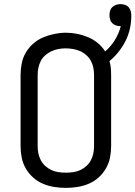

<svg xmlns="http://www.w3.org/2000/svg" viewBox="-20 -905 658 933"><path d="M300 8Q272 8 243.5 3.5Q215 -1 189 -12Q163 -23 141.5 -42Q120 -61 105.5 -86Q91 -111 85.5 -139Q80 -167 80 -195V-540Q80 -568 85.5 -596.5Q91 -625 105.5 -649.5Q120 -674 141.5 -693Q163 -712 189 -723Q215 -734 243.5 -740Q272 -746 300 -746Q328 -746 355 -740.5Q382 -735 407.5 -724.5Q433 -714 455 -696Q477 -678 491 -655Q519 -679 538.5 -711Q558 -743 567 -778Q566 -778 565.5 -778Q565 -778 564 -778Q554 -778 543.5 -781.5Q533 -785 525.5 -792.5Q518 -800 515 -810.5Q512 -821 512 -832Q512 -842 515 -852.5Q518 -863 526 -870.5Q534 -878 544 -881.5Q554 -885 565 -885Q576 -885 587 -881.5Q598 -878 605.5 -869.5Q613 -861 615.5 -850Q618 -839 618 -828Q618 -796 611 -765Q604 -734 590 -706Q576 -678 556 -653Q536 -628 512 -608Q517 -592 518.5 -574.5Q520 -557 520 -540V-195Q520 -167 514.5 -139Q509 -111 494.5 -86Q480 -61 458.5 -42Q437 -23 411 -12Q385 -1 356.5 3.5Q328 8 300 8ZM300 -66Q318 -66 336 -68.5Q354 -71 370 -78.5Q386 -86 399.5 -98Q413 -110 421.5 -126Q430 -142 433.5 -159.5Q437 -177 437 -195V-540Q437 -558 433.5 -576Q430 -594 421.5 -609.5Q413 -625 399 -637.5Q385 -650 368.5 -657Q352 -664 334 -667Q316 -670 298 -670Q280 -670 262.5 -666.5Q245 -663 229 -655.5Q213 -648 199.5 -636Q186 -624 178 -608.5Q170 -593 166.5 -575.5Q163 -558 163 -540V-195Q163 -177 166.5 -159.5Q170 -142 178.5 -126Q187 -110 200.5 -98Q214 -86 230 -78.5Q246 -71 264 -68.5Q282 -66 300 -66Z"/></svg>

Font: Zed Mono Extended
Style: Regular
Weight: 400
Width: 7
Monospace: yes
Designer: Belleve Invis
Foundry: Belleve Invis
Version: Version 1.0.0; ttfautohint (v1.8.4)